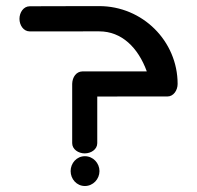

<svg xmlns="http://www.w3.org/2000/svg" viewBox="-20 -611 658 641"><path d="M221 -331.1C220.9 -330 221 -133.2 221 -133C221 -112.5 241.6 -98.9 262.9 -98.9C284.1 -98.9 304.7 -112.3 304.7 -133V-288.8C384 -288.8 538.9 -288.9 538.9 -288.9C559.3 -288.9 573 -309.5 573 -330.8C573 -474.1 455.7 -590.6 311.3 -590.6C172.4 -590.6 79.1 -590 79.1 -590C58.5 -590 45 -569.3 45 -548.1C45 -526.9 58.5 -506.2 79.1 -506.2L311.3 -506.3C386.3 -506.3 441.1 -452.1 470.1 -372.6H254.9C234.9 -372.1 221.6 -354 221 -331.1ZM215.8 -39.8C215.8 -13.4 235.8 10 263.4 10C290.8 10 312.1 -13 312.1 -39.8C312.1 -66.5 290.8 -89.5 263.4 -89.5C235.7 -89.5 215.8 -66.1 215.8 -39.8Z"/></svg>

Font: Hi.
Style: Black
Weight: 400
Designer: Mew Too, Robert Jablonski
Foundry: Cannot Into Space Fonts
Version: Version 1.996